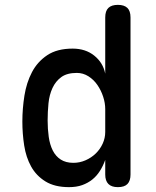

<svg xmlns="http://www.w3.org/2000/svg" viewBox="-20 -760 640 790"><path d="M465 10Q439 10 426 -3Q413 -16 413 -42V-102Q404 -77 391 -56.5Q378 -36 360 -21.5Q342 -7 318.5 1.5Q295 10 264 10Q205 10 167 -13.5Q129 -37 108 -75Q87 -113 79.5 -161.5Q72 -210 72 -260Q72 -313 80.5 -366.5Q89 -420 111.5 -463Q134 -506 174.5 -533Q215 -560 279 -560Q332 -560 368 -531Q404 -502 413 -457V-688Q413 -715 426 -727.5Q439 -740 465 -740Q491 -740 504 -727.5Q517 -715 517 -688V-42Q517 -16 504.5 -3Q492 10 465 10ZM282 -90Q308 -90 332 -100.5Q356 -111 374 -128.5Q392 -146 402.5 -169Q413 -192 413 -217V-311Q413 -336 404.5 -362Q396 -388 381 -410Q366 -432 344 -446Q322 -460 296 -460Q256 -460 232.5 -443Q209 -426 196 -398Q183 -370 179.5 -335Q176 -300 176 -264Q176 -229 180.5 -197Q185 -165 197 -141Q209 -117 230 -103.5Q251 -90 282 -90Z"/></svg>

Font: Maple Mono Normal NL Medium
Style: Regular
Weight: 500
Monospace: yes
Designer: subframe7536
Version: Version 7.000